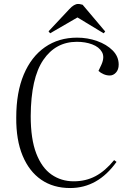

<svg xmlns="http://www.w3.org/2000/svg" viewBox="-20 -935 637 969"><path d="M492 -609Q509 -647 494.5 -672.5Q480 -698 445.5 -711Q411 -724 368 -724Q261 -724 198.5 -632.5Q136 -541 135 -349Q135 -233 163 -160.5Q191 -88 240 -54Q289 -20 352 -20Q413 -20 462 -46Q511 -72 556 -127L568 -118Q474 14 334 14Q249 14 188 -28Q127 -70 94 -149.5Q61 -229 62 -342Q62 -469 100 -559Q138 -649 207 -697Q276 -745 369 -745Q422 -745 470 -728Q518 -711 548.5 -680.5Q579 -650 579 -609Q579 -584 565.5 -569Q552 -554 534 -554Q518 -554 503 -560.5Q488 -567 477 -577ZM511 -776 503 -767 371 -847 233 -767 225 -777 330 -889Q354 -915 374 -915Q381 -915 386.5 -913.5Q392 -912 397 -911Z"/></svg>

Font: Literata 72pt Light
Style: Italic
Weight: 300
Italic angle: -2°
Designer: Latin by Veronika Burian and Jose Scaglione. Greek by Irene Vlachou. Cyrillic by Vera Evstafieva
Foundry: TypeTogether
Version: Version 3.002